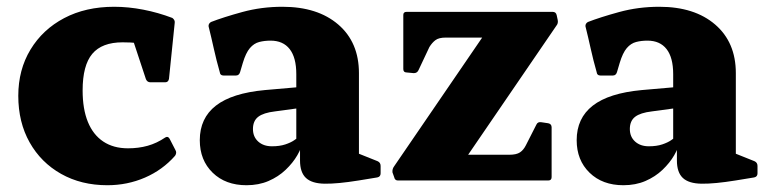

<svg xmlns="http://www.w3.org/2000/svg" viewBox="-20 -533 2270 567"><path d="M297 14Q220 14 160.5 -19.5Q101 -53 67.5 -112.5Q34 -172 34 -250Q34 -327 70 -386.5Q106 -446 169.5 -479.5Q233 -513 317 -513Q359 -513 403 -504.5Q447 -496 489 -480Q497 -474 496 -466L479 -300Q477 -290 468 -290H424Q415 -290 411 -299L368 -429L423 -400Q407 -404 386 -406Q365 -408 342 -408Q281 -408 252.5 -374Q224 -340 224 -266Q224 -211 239.5 -173Q255 -135 285 -115Q315 -95 358 -95Q389 -95 416 -102.5Q443 -110 468 -127Q476 -132 481 -123L498 -90Q503 -82 497 -73Q460 -31 408 -8.5Q356 14 297 14Z M708 14Q646 14 608 -23Q570 -60 570 -119Q570 -184 617.5 -221Q665 -258 762 -267L877 -277L873 -215L792 -204Q758 -200 742.5 -188Q727 -176 727 -152Q727 -129 742.5 -115Q758 -101 783 -101Q806 -101 822.5 -106.5Q839 -112 849 -119Q859 -126 863 -129L875 -117Q871 -97 858 -74.5Q845 -52 823.5 -31.5Q802 -11 773 1.5Q744 14 708 14ZM855 -314Q855 -363 835.5 -388Q816 -413 779 -413Q761 -413 745.5 -409Q730 -405 718 -391Q706 -377 697 -347L689 -320Q686 -310 677 -310H640Q630 -310 629 -320Q619 -355 611.5 -389Q604 -423 596 -455Q595 -463 603 -468Q639 -482 695.5 -497.5Q752 -513 814 -513Q918 -513 979 -460.5Q1040 -408 1040 -317V-162H855ZM1040 -162V-50L1020 -87L1095 -57Q1104 -53 1104 -43V-21Q1104 -11 1094 -9L1039 0Q977 10 939 9.5Q901 9 883.5 -7.5Q866 -24 866 -59V-103L855 -111V-162Z M1564 -165Q1568 -174 1579 -172L1599 -169Q1609 -167 1609 -157V-10Q1609 0 1599 0H1155Q1146 0 1144 -10L1139 -24Q1138 -34 1144 -42L1434 -466L1459 -422H1296Q1276 -422 1266 -414.5Q1256 -407 1248 -394L1216 -326Q1212 -317 1202 -317L1181 -319Q1171 -319 1171 -329V-489Q1171 -498 1181 -498H1612Q1622 -498 1624 -488L1627 -474Q1629 -464 1623 -457L1344 -49L1311 -76H1484Q1505 -76 1515.5 -83Q1526 -90 1533 -104Z M1821 14Q1759 14 1721 -23Q1683 -60 1683 -119Q1683 -184 1730.5 -221Q1778 -258 1875 -267L1990 -277L1986 -215L1905 -204Q1871 -200 1855.5 -188Q1840 -176 1840 -152Q1840 -129 1855.5 -115Q1871 -101 1896 -101Q1919 -101 1935.5 -106.5Q1952 -112 1962 -119Q1972 -126 1976 -129L1988 -117Q1984 -97 1971 -74.5Q1958 -52 1936.5 -31.5Q1915 -11 1886 1.5Q1857 14 1821 14ZM1968 -314Q1968 -363 1948.5 -388Q1929 -413 1892 -413Q1874 -413 1858.5 -409Q1843 -405 1831 -391Q1819 -377 1810 -347L1802 -320Q1799 -310 1790 -310H1753Q1743 -310 1742 -320Q1732 -355 1724.5 -389Q1717 -423 1709 -455Q1708 -463 1716 -468Q1752 -482 1808.5 -497.5Q1865 -513 1927 -513Q2031 -513 2092 -460.5Q2153 -408 2153 -317V-162H1968ZM2153 -162V-50L2133 -87L2208 -57Q2217 -53 2217 -43V-21Q2217 -11 2207 -9L2152 0Q2090 10 2052 9.5Q2014 9 1996.5 -7.5Q1979 -24 1979 -59V-103L1968 -111V-162Z"/></svg>

Font: Hahmlet ExtraBold
Style: Regular
Weight: 800
Designer: Minjoo Ham & Mark Frömberg
Foundry: hypertype
Version: Version 1.002